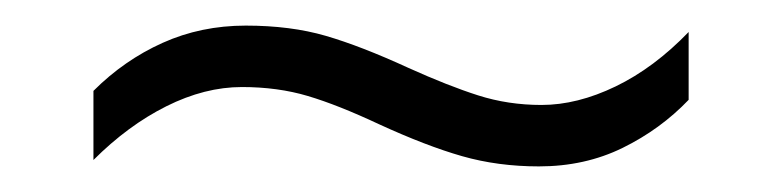

<svg xmlns="http://www.w3.org/2000/svg" viewBox="-20 -428 611 150"><path d="M276 -331Q244 -346 220.5 -353Q197 -360 169 -360Q140 -360 110 -345Q80 -330 53 -303V-357Q77 -381 107 -394.5Q137 -408 172 -408Q207 -408 234.5 -400Q262 -392 299 -375Q330 -361 353.5 -353.5Q377 -346 403 -346Q431 -346 461 -360.5Q491 -375 518 -403V-350Q496 -327 466.5 -312.5Q437 -298 401 -298Q369 -298 341 -306Q313 -314 276 -331Z"/></svg>

Font: Noto Sans Georgian Light
Style: Regular
Weight: 300
Version: Version 2.002